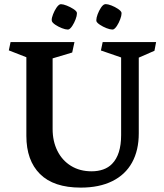

<svg xmlns="http://www.w3.org/2000/svg" viewBox="-20 -876 781 914"><path d="M416 -60.5Q446.3 -60.5 471.2 -69.3Q496.1 -78.1 513.2 -95.7Q556.6 -139.6 556.6 -232.9V-602.5L460.4 -635.7L468.8 -675.8H723.1L715.3 -634.3L640.6 -601.6V-241.2Q640.6 -160.2 608.6 -102.3Q576.7 -44.4 514.6 -13.7Q452.6 17.1 364.3 17.1Q235.4 17.1 170.4 -47.6Q105.5 -112.3 105.5 -229V-603.5L22 -636.2L30.3 -675.8H334.5L323.7 -626L230.5 -598.1V-261.7Q230.5 -203.6 253.2 -158Q275.9 -112.3 317.9 -86.4Q359.9 -60.5 416 -60.5ZM438.5 -780.3Q438.5 -791 444.8 -808.1Q451.2 -825.2 460.4 -839.1Q469.7 -853 478 -855.5Q481 -856.4 483.4 -856.4Q493.7 -856.4 510.5 -849.9Q527.3 -843.3 541.3 -834Q555.2 -824.7 558.1 -816.9Q558.6 -815.4 558.6 -811.5Q558.6 -801.3 552.2 -784.2Q545.9 -767.1 536.6 -752.9Q527.3 -738.8 519 -735.8Q517.6 -735.4 514.2 -735.4Q503.9 -735.4 487.1 -741.9Q470.2 -748.5 456.1 -757.8Q441.9 -767.1 439 -774.9Q438.5 -776.4 438.5 -780.3ZM226.1 -780.8Q226.1 -791.5 232.7 -808.3Q239.3 -825.2 248.5 -838.9Q257.8 -852.5 266.1 -855.5Q267.6 -856 271 -856Q280.8 -856 297.6 -849.4Q314.5 -842.8 328.6 -833.7Q342.8 -824.7 345.7 -816.9Q346.2 -815.4 346.2 -811.5Q346.2 -800.8 339.8 -783.9Q333.5 -767.1 324.2 -752.9Q314.9 -738.8 306.6 -735.8Q305.2 -735.4 301.8 -735.4Q291.5 -735.4 274.7 -741.9Q257.8 -748.5 243.9 -757.8Q230 -767.1 227.1 -774.9Q226.1 -777.8 226.1 -780.8Z"/></svg>

Font: Vesper Libre Medium
Style: Regular
Weight: 500
Designer: Robert Keller & Kimya Gandhi
Foundry: Mota Italic
Version: Version 1.058